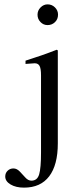

<svg xmlns="http://www.w3.org/2000/svg" viewBox="-20 -636 300 880"><path d="M139 -346Q139 -346 97 -343V-358Q171 -381 240 -408L245 -405V21Q245 120 205.5 172Q166 224 90 224Q53 224 28.5 209.5Q4 195 4 173Q4 157 15 146.5Q26 136 41.5 136Q57 136 70.5 150Q84 164 96.5 178Q109 192 124 192Q151 192 159.5 163Q168 134 168 63V-291Q168 -321 161.5 -333.5Q155 -346 139 -346ZM198 -616Q218 -616 232 -602Q246 -588 246 -569Q246 -548 232 -534.5Q218 -521 198 -521Q179 -521 165.5 -535Q152 -549 152 -568.5Q152 -588 166 -602Q180 -616 198 -616Z"/></svg>

Font: Pomorsky Unicode
Style: Medium
Weight: 500
Version: 1.1